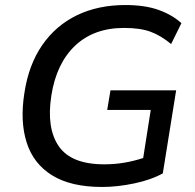

<svg xmlns="http://www.w3.org/2000/svg" viewBox="-20 -734 775 763"><path d="M386 9Q262 9 187.5 -37Q113 -83 86 -167.5Q59 -252 77 -365Q94 -477 148 -555Q202 -633 286 -673.5Q370 -714 478 -714Q555 -714 609 -695Q663 -676 701 -642L660 -559Q619 -593 578 -608Q537 -623 473 -623Q353 -623 278.5 -552.5Q204 -482 184 -354Q164 -225 213.5 -153Q263 -81 394 -81Q436 -81 474 -87.5Q512 -94 549 -106L579 -297H406L419 -375H680L627 -45Q580 -19 513 -5Q446 9 386 9Z"/></svg>

Font: Winston Medium
Style: Italic
Weight: 500
Italic angle: -9°
Designer: Original fonts by Vernon Adams / Changes by Cristiano Sobral
Foundry: Original fonts by Vernon Adams / Changes by Cristiano Sobral
Version: Version 2.503;July 17, 2020;FontCreator 13.0.0.2655 64-bit